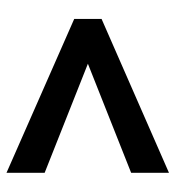

<svg xmlns="http://www.w3.org/2000/svg" viewBox="6 -550 551 604"><g transform="rotate(90 282.0 -248.5)"><path d="M524 7 40 -206V-292L524 -504V-385L181 -249L524 -113Z"/></g></svg>

Font: Atkinson Hyperlegible Next SemiBold
Style: Regular
Weight: 600
Designer: Elliott Scott, Megan Eiswerth, Linus Boman, Theodore Petrosky, Letters from Sweden
Foundry: Applied Design Works, Letters from Sweden
Version: Version 2.001